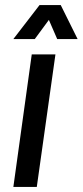

<svg xmlns="http://www.w3.org/2000/svg" viewBox="-20 -742 328 762"><path d="M106 -526H200L126 0H33ZM137 -722H221L288 -587H207L174 -663L118 -587H33Z"/></svg>

Font: Archivo Narrow Medium
Style: Italic
Weight: 500
Italic angle: -8°
Designer: Hector Gatti
Foundry: Omnibus-Type
Version: Version 2.001